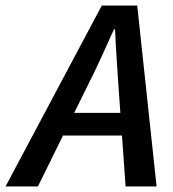

<svg xmlns="http://www.w3.org/2000/svg" viewBox="-76 -674 625 694"><path d="M-56 0 292 -654H420L490 0H378L352 -365Q349 -415 345.5 -465Q342 -515 340 -568H336Q312 -515 289.5 -465.5Q267 -416 241 -365L61 0ZM108 -184 128 -266H421L402 -184Z"/></svg>

Font: Source Sans 3 SemiBold
Style: Italic
Weight: 600
Italic angle: -11°
Designer: Paul D. Hunt
Foundry: Adobe
Version: Version 3.046;hotconv 1.0.118;makeotfexe 2.5.65603